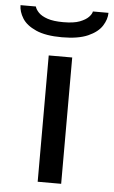

<svg xmlns="http://www.w3.org/2000/svg" viewBox="-111 -761 472 798"><g transform="rotate(5 125.5 -362.5)"><path d="M77 0V-527H175V0ZM125 -607Q57 -607 16.5 -625Q-24 -643 -41 -670.5Q-58 -698 -58 -725H6Q9 -713 21.5 -700Q34 -687 59 -678.5Q84 -670 125 -670Q169 -670 193.5 -679.5Q218 -689 230 -701.5Q242 -714 244 -725H309Q309 -698 291.5 -670.5Q274 -643 233.5 -625Q193 -607 125 -607Z"/></g></svg>

Font: Archivo Expanded
Style: Regular
Weight: 400
Width: 7
Designer: Hector Gatti
Foundry: Omnibus-Type
Version: Version 2.001